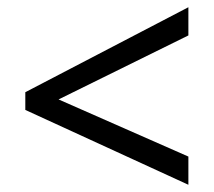

<svg xmlns="http://www.w3.org/2000/svg" viewBox="-20 -588 591 531"><path d="M50 -284V-333L501 -568V-490L142 -313L501 -155V-77Z"/></svg>

Font: bangla15
Style: Regular
Weight: 400
Designer: Jelle Bosma - Monotype Design Team
Foundry: Monotype Imaging Inc.
Version: Version 2.006